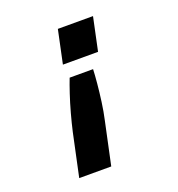

<svg xmlns="http://www.w3.org/2000/svg" viewBox="-129 -655 858 924"><g transform="rotate(-20 300.0 -193.0)"><path d="M449 -548 413 -378H233L269 -548ZM362 -308Q361 -280 357 -236.5Q353 -193 346.5 -145.5Q340 -98 331 -58L284 162H120L167 -58Q176 -98 189 -145.5Q202 -193 216.5 -236.5Q231 -280 242 -308Z"/></g></svg>

Font: Geist Mono Black
Style: Italic
Weight: 900
Italic angle: -12°
Monospace: yes
Designer: Basement.studio, Andrés Briganti, Mateo Zaragoza
Foundry: Basement.studio, Vercel, Andrés Briganti, Guido Ferreyra, Mateo Zaragoza
Version: Version 1.500; ttfautohint (v1.8.4.7-5d5b)